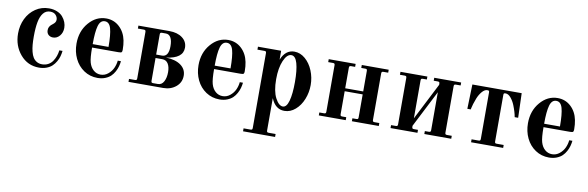

<svg xmlns="http://www.w3.org/2000/svg" viewBox="-49 -885 4698 1533"><g transform="rotate(10 2300.0 -119.0)"><path d="M416 -151.9Q413.6 -129.4 407.7 -107.9Q401.9 -86.4 389.2 -64.2Q376.5 -42 359.1 -25.4Q341.8 -8.8 314.2 1.7Q286.6 12.2 252.9 12.2Q161.1 12.2 101.6 -57.9Q42 -127.9 42 -228Q42 -293.5 68.4 -347.9Q94.7 -402.3 143.1 -435.1Q191.4 -467.8 252 -467.8Q288.6 -467.8 317.6 -455.6Q346.7 -443.4 363.5 -423.6Q380.4 -403.8 389.2 -381.1Q397.9 -358.4 397.9 -335Q397.9 -296.4 375.7 -270.3Q353.5 -244.1 321.8 -244.1Q299.8 -244.1 284.9 -257.3Q270 -270.5 270 -294.9Q270 -309.6 275.9 -320.6Q281.7 -331.5 289.8 -338.6Q297.9 -345.7 306.2 -352.1Q314.5 -358.4 320.3 -367.4Q326.2 -376.5 326.2 -388.2Q326.2 -409.2 310.5 -426.5Q294.9 -443.8 265.1 -443.8Q231 -443.8 209.5 -417.2Q188 -390.6 179 -343Q169.9 -295.4 169.9 -224.1Q169.9 -187.5 172.4 -158.9Q174.8 -130.4 181.6 -103Q188.5 -75.7 199.7 -57.9Q210.9 -40 229.5 -29.1Q248 -18.1 272.9 -18.1Q300.3 -18.1 322.3 -30Q344.2 -42 357.9 -62.3Q371.6 -82.5 379.4 -105Q387.2 -127.4 390.1 -151.9Z M715.8 -467.8Q778.3 -467.8 823 -426.3Q867.7 -384.8 880.9 -318.8Q887.7 -285.2 887.7 -244.1Q887.7 -228.5 882.8 -223.9Q877.9 -219.2 856.9 -219.2H643.6Q643.6 -134.8 653.8 -99.1Q664.6 -61.5 689.5 -39.8Q714.4 -18.1 747.6 -18.1Q780.8 -18.1 807.4 -39.8Q834 -61.5 847.4 -90.8Q860.8 -120.1 863.8 -151.9H889.6Q887.2 -129.9 881.6 -109.1Q876 -88.4 863.8 -65.7Q851.6 -43 834.2 -26.4Q816.9 -9.8 789.3 1.2Q761.7 12.2 727.5 12.2Q666 12.2 617.2 -20.5Q568.4 -53.2 542 -108.2Q515.6 -163.1 515.6 -229Q515.6 -330.1 574.7 -398.9Q633.8 -467.8 715.8 -467.8ZM772 -247.1Q772 -347.7 758.3 -395.8Q744.6 -443.8 708 -443.8Q671.4 -443.8 657.5 -395.5Q643.6 -347.2 643.6 -247.1Z M1157.2 -40Q1157.2 -30.8 1160.6 -27.3Q1164.1 -23.9 1173.3 -23.9H1211.4Q1242.7 -23.9 1259 -54.7Q1275.4 -85.4 1275.4 -130.9Q1275.4 -173.8 1259.3 -199.5Q1243.2 -225.1 1211.4 -225.1H1157.2ZM1157.2 -252.9H1204.6Q1258.3 -252.9 1258.3 -337.9Q1258.3 -383.8 1244.4 -408Q1230.5 -432.1 1204.6 -432.1H1173.3Q1164.1 -432.1 1160.6 -428.7Q1157.2 -425.3 1157.2 -416ZM977.5 0V-23.9H1025.4Q1034.7 -23.9 1038.1 -27.3Q1041.5 -30.8 1041.5 -40V-416Q1041.5 -424.8 1037.8 -428.5Q1034.2 -432.1 1025.4 -432.1H977.5V-456.1H1228.5Q1294.4 -456.1 1334.5 -425.8Q1374.5 -395.5 1374.5 -346.2Q1374.5 -259.8 1239.3 -243.2Q1316.9 -240.2 1360.1 -208.5Q1403.3 -176.8 1403.3 -124Q1403.3 -69.8 1361.6 -34.9Q1319.8 0 1258.3 0Z M1705.1 -467.8Q1767.6 -467.8 1812.3 -426.3Q1856.9 -384.8 1870.1 -318.8Q1877 -285.2 1877 -244.1Q1877 -228.5 1872.1 -223.9Q1867.2 -219.2 1846.2 -219.2H1632.8Q1632.8 -134.8 1643.1 -99.1Q1653.8 -61.5 1678.7 -39.8Q1703.6 -18.1 1736.8 -18.1Q1770 -18.1 1796.6 -39.8Q1823.2 -61.5 1836.7 -90.8Q1850.1 -120.1 1853 -151.9H1878.9Q1876.5 -129.9 1870.8 -109.1Q1865.2 -88.4 1853 -65.7Q1840.8 -43 1823.5 -26.4Q1806.2 -9.8 1778.6 1.2Q1751 12.2 1716.8 12.2Q1655.3 12.2 1606.4 -20.5Q1557.6 -53.2 1531.2 -108.2Q1504.9 -163.1 1504.9 -229Q1504.9 -330.1 1564 -398.9Q1623 -467.8 1705.1 -467.8ZM1761.2 -247.1Q1761.2 -347.7 1747.6 -395.8Q1733.9 -443.8 1697.3 -443.8Q1660.6 -443.8 1646.7 -395.5Q1632.8 -347.2 1632.8 -247.1Z M2221.7 -436Q2186 -436 2160.4 -376.5Q2134.8 -316.9 2134.8 -226.1Q2134.8 -129.4 2163.3 -74.7Q2191.9 -20 2224.6 -20Q2255.4 -20 2271 -76.2Q2286.6 -132.3 2286.6 -229Q2286.6 -325.2 2270.8 -380.6Q2254.9 -436 2221.7 -436ZM2134.8 -71.8V189.9Q2134.8 199.2 2138.2 202.6Q2141.6 206.1 2150.9 206.1H2206.5V230H1946.8V206.1H2002.9Q2012.2 206.1 2015.4 202.6Q2018.6 199.2 2018.6 189.9V-416Q2018.6 -425.3 2015.4 -428.7Q2012.2 -432.1 2002.9 -432.1H1946.8V-456.1H2134.8V-383.8Q2168.9 -467.8 2240.7 -467.8Q2288.6 -467.8 2328.9 -433.3Q2369.1 -398.9 2391.8 -343.5Q2414.6 -288.1 2414.6 -227.1Q2414.6 -167 2392.8 -112.3Q2371.1 -57.6 2331.1 -22.7Q2291 12.2 2242.7 12.2Q2168.9 12.2 2134.8 -71.8Z M2520.5 0V-23.9H2558.6Q2567.9 -23.9 2571.3 -27.3Q2574.7 -30.8 2574.7 -40V-416Q2574.7 -425.3 2571.3 -428.7Q2567.9 -432.1 2558.6 -432.1H2520.5V-456.1H2738.8V-432.1H2706.5Q2697.3 -432.1 2693.8 -428.7Q2690.4 -425.3 2690.4 -416V-250H2836.4V-416Q2836.4 -425.3 2833.3 -428.7Q2830.1 -432.1 2820.8 -432.1H2788.6V-456.1H3006.8V-432.1H2968.8Q2959.5 -432.1 2956.1 -428.7Q2952.6 -425.3 2952.6 -416V-40Q2952.6 -30.8 2956.1 -27.3Q2959.5 -23.9 2968.8 -23.9H3006.8V0H2788.6V-23.9H2820.8Q2830.1 -23.9 2833.3 -27.3Q2836.4 -30.8 2836.4 -40V-226.1H2690.4V-40Q2690.4 -30.8 2693.8 -27.3Q2697.3 -23.9 2706.5 -23.9H2738.8V0Z M3102.1 0V-23.9H3140.1Q3149.4 -23.9 3152.8 -27.3Q3156.2 -30.8 3156.2 -40V-416Q3156.2 -425.3 3152.8 -428.7Q3149.4 -432.1 3140.1 -432.1H3102.1V-456.1H3320.3V-432.1H3288.1Q3278.8 -432.1 3275.4 -428.7Q3272 -425.3 3272 -416V-108.9L3424.3 -407.2V-416Q3424.3 -425.3 3420.9 -428.7Q3417.5 -432.1 3408.2 -432.1H3376V-456.1H3594.2V-432.1H3556.2Q3546.9 -432.1 3543.5 -428.7Q3540 -425.3 3540 -416V-40Q3540 -30.8 3543.5 -27.3Q3546.9 -23.9 3556.2 -23.9H3594.2V0H3376V-23.9H3408.2Q3417.5 -23.9 3420.9 -27.3Q3424.3 -30.8 3424.3 -40V-347.2L3272 -48.8V-40Q3272 -30.8 3275.4 -27.3Q3278.8 -23.9 3288.1 -23.9H3320.3V0Z M3679.2 -257.8 3685.1 -456.1H4085L4091.3 -257.8H4063Q4057.1 -295.9 4035.2 -351.1Q4022 -383.8 4001.5 -408Q3981 -432.1 3959 -432.1Q3949.2 -432.1 3946 -429.2Q3942.9 -426.3 3942.9 -416V-40Q3942.9 -30.8 3946.3 -27.3Q3949.7 -23.9 3959 -23.9H4015.1V0H3754.9V-23.9H3811Q3820.3 -23.9 3823.7 -27.3Q3827.1 -30.8 3827.1 -40V-416Q3827.1 -426.3 3824 -429.2Q3820.8 -432.1 3811 -432.1Q3789.1 -432.1 3768.6 -408Q3748 -383.8 3734.9 -351.1Q3725.1 -326.7 3718 -303.2Q3710.9 -279.8 3709 -268.6L3707 -257.8Z M4376 -467.8Q4438.5 -467.8 4483.2 -426.3Q4527.8 -384.8 4541 -318.8Q4547.9 -285.2 4547.9 -244.1Q4547.9 -228.5 4543 -223.9Q4538.1 -219.2 4517.1 -219.2H4303.7Q4303.7 -134.8 4314 -99.1Q4324.7 -61.5 4349.6 -39.8Q4374.5 -18.1 4407.7 -18.1Q4440.9 -18.1 4467.5 -39.8Q4494.1 -61.5 4507.6 -90.8Q4521 -120.1 4523.9 -151.9H4549.8Q4547.4 -129.9 4541.7 -109.1Q4536.1 -88.4 4523.9 -65.7Q4511.7 -43 4494.4 -26.4Q4477.1 -9.8 4449.5 1.2Q4421.9 12.2 4387.7 12.2Q4326.2 12.2 4277.3 -20.5Q4228.5 -53.2 4202.1 -108.2Q4175.8 -163.1 4175.8 -229Q4175.8 -330.1 4234.9 -398.9Q4293.9 -467.8 4376 -467.8ZM4432.1 -247.1Q4432.1 -347.7 4418.5 -395.8Q4404.8 -443.8 4368.2 -443.8Q4331.5 -443.8 4317.6 -395.5Q4303.7 -347.2 4303.7 -247.1Z"/></g></svg>

Font: Flanker Steampunk
Style: Bold
Weight: 700
Designer: Alexey Kryukov, Leonardo Di Lena
Foundry: Alexey Kryukov, Leonardo Di Lena
Version: 1.210